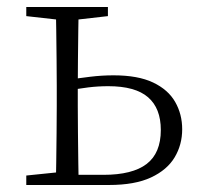

<svg xmlns="http://www.w3.org/2000/svg" viewBox="-20 -528 561 548"><path d="M172 0V-29H275Q358 -29 398.5 -60Q439 -91 439 -157Q439 -219 402.5 -250.5Q366 -282 289 -282Q260 -282 231.5 -278.5Q203 -275 173 -269V-300Q205 -305 238 -309Q271 -313 304 -313Q374 -313 417 -292.5Q460 -272 480 -237Q500 -202 500 -159Q500 -115 478.5 -79Q457 -43 411 -21.5Q365 0 291 0ZM139 0Q140 -24 140.5 -64.5Q141 -105 141.5 -148.5Q142 -192 142 -226V-283Q142 -316 141.5 -359.5Q141 -403 140.5 -443.5Q140 -484 139 -508H205Q204 -484 203.5 -443.5Q203 -403 202.5 -359.5Q202 -316 202 -282V-226Q202 -192 202.5 -148.5Q203 -105 203.5 -64.5Q204 -24 205 0ZM55 -482V-508H288V-482L183 -470H162ZM55 0V-27L162 -38H175V0Z"/></svg>

Font: Noto Serif HK
Style: Regular
Weight: 200
Designer: Ryoko NISHIZUKA 西塚涼子 (kana & ideographs); Frank Grießhammer (Latin, Greek & Cyrillic); Wenlong ZHANG 张文龙 (bopomofo); San
Foundry: Adobe
Version: Version 2.001;hotconv 1.1.0;makeotfexe 2.6.0